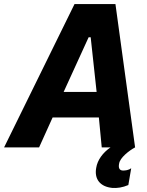

<svg xmlns="http://www.w3.org/2000/svg" viewBox="-70 -720 720 938"><path d="M-50 0H121L187 -146H413L427 0H470C432 26 406 62 400 100C390 155 419 192 478 198C502 200 529 196 557 184L571 102C559 111 541 114 529 113C512 112 508 98 512 79C516 51 560 16 590 0L494 -700H294ZM241 -271 363 -538H373L402 -271Z"/></svg>

Font: Fixel Text 20240404
Style: Bold Italic
Weight: 700
Width: 4
Italic angle: -10°
Designer: AlfaBravo + MacPaw
Foundry: Kyrylo Tkachov, Marchela Mozhyna, Serhii Makarenko, Maria Weinstein, Zakhar Kryvoshyya
Version: Version 1.211;Glyphs 3.2 (3225)